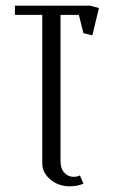

<svg xmlns="http://www.w3.org/2000/svg" viewBox="-20 -532 424 672"><path d="M32.2 -480V-512.2H294.9L326.2 -503.9L303.2 -408.2L272 -416L255.9 -480H191.9V32.2Q191.9 58.1 205.1 72.5Q218.3 86.9 238.8 86.9Q250 86.9 259.8 82L272 110.8Q251 120.1 224.1 120.1Q184.6 120.1 156.2 96.2Q127.9 72.3 127.9 40V-480Z"/></svg>

Font: Gawaa
Style: Regular
Weight: 400
Designer: T. Christopher White
Version: Version 1.0